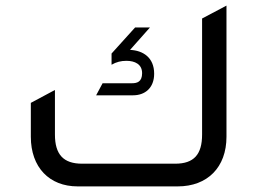

<svg xmlns="http://www.w3.org/2000/svg" viewBox="-20 -665 918 685"><path d="M701 -599V-185C701 -114 672 -81 605 -81H273C206 -81 176 -114 176 -185V-344L90 -298V-177C90 -68 156 0 257 0H614C720 0 788 -68 788 -177V-645L701 -599ZM444 -487 515 -567H462L378 -474V-434C395 -444 412 -448 431 -448C461 -448 487 -436 487 -404C487 -373 469 -368 451 -368H346L323 -325H455C497 -325 530 -351 530 -402C530 -460 490 -485 444 -487Z"/></svg>

Font: Tajawal Medium
Style: Regular
Weight: 500
Designer: Boutros Fonts
Foundry: Created by Boutros International 2017
Version: Version 1.700